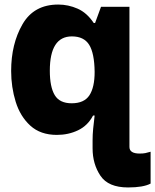

<svg xmlns="http://www.w3.org/2000/svg" viewBox="-20 -583 682 844"><path d="M642 224V84Q629 88 619 90Q609 92 594 92Q549 92 549 63V-553H424L398 -482H392Q362 -527 321 -545Q280 -563 236 -563Q129 -563 79 -476.5Q29 -390 29 -271Q29 -200 49 -135.5Q69 -71 113.5 -30.5Q158 10 230 10Q281 10 323.5 -10.5Q366 -31 389 -75H396Q392 -42 389.5 -17Q387 8 387 35V69Q387 138 421.5 189.5Q456 241 543 241Q610 241 642 224ZM295 -129Q242 -129 220.5 -165Q199 -201 199 -272Q199 -423 296 -423Q349 -423 372 -386Q395 -349 396 -267Q396 -199 373 -164Q350 -129 295 -129Z"/></svg>

Font: Noto Sans Mono UI ExtraBold
Style: Regular
Weight: 800
Designer: Monotype Design team
Foundry: Monotype Imaging Inc.
Version: 1.000